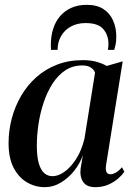

<svg xmlns="http://www.w3.org/2000/svg" viewBox="-20 -764 549 795"><path d="M419 -79.5Q416.5 -58.5 421.5 -50.5Q426.5 -42.5 437.5 -42.5Q447.5 -42.5 460 -49.5Q472.5 -56.5 485 -71.5L495 -52.5Q485.5 -39 468.5 -24.2Q451.5 -9.5 427.8 0.8Q404 11 374.5 11Q338.5 11 324 -11.2Q309.5 -33.5 314 -67L323 -121.5Q311.5 -87.5 287.5 -57.2Q263.5 -27 232 -8Q200.5 11 166 11Q125 11 90.8 -9.5Q56.5 -30 36 -70.2Q15.5 -110.5 15.5 -171Q15.5 -223.5 28.8 -273.5Q42 -323.5 67.5 -367.2Q93 -411 130.2 -444.2Q167.5 -477.5 216 -496.2Q264.5 -515 323 -515Q353 -515 377.2 -508.8Q401.5 -502.5 422 -491L488 -510ZM373.5 -463Q369.5 -475.5 356.2 -484.2Q343 -493 321 -493Q281 -493 250.5 -472.8Q220 -452.5 197.8 -418Q175.5 -383.5 161 -340.2Q146.5 -297 139.5 -250.8Q132.5 -204.5 132.5 -161.5Q132.5 -114.5 141 -86.5Q149.5 -58.5 164 -46.5Q178.5 -34.5 197 -34.5Q216.5 -34.5 236.5 -46Q256.5 -57.5 275 -78.5Q293.5 -99.5 307.8 -128.2Q322 -157 330 -191.5ZM191 -557.5Q191 -562 190.8 -566Q190.5 -570 190.5 -578Q190.5 -614 200 -644.2Q209.5 -674.5 228.5 -696.8Q247.5 -719 275.2 -731.5Q303 -744 339 -744Q381.5 -744 408.2 -726.5Q435 -709 448.2 -679.2Q461.5 -649.5 461.5 -613Q461.5 -592 458.8 -579.8Q456 -567.5 453 -557.5H426.5Q427 -560.5 428 -565.8Q429 -571 429 -582.5Q429 -618.5 407.8 -643.5Q386.5 -668.5 334.5 -668.5Q299.5 -668.5 273.5 -654.2Q247.5 -640 233 -614.8Q218.5 -589.5 218.5 -557.5Z"/></svg>

Font: Merriweather 144pt Medium
Style: Italic
Weight: 500
Italic angle: -7.8°
Version: Version 2.101